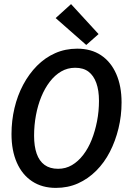

<svg xmlns="http://www.w3.org/2000/svg" viewBox="-20 -903 640 935"><path d="M252 12Q185 12 136.5 -20Q88 -52 62 -111Q36 -170 36 -250Q36 -315 50.5 -376.5Q65 -438 93 -490.5Q121 -543 160 -582.5Q199 -622 248.5 -644Q298 -666 356 -666Q424 -666 472 -634Q520 -602 546 -543Q572 -484 572 -404Q572 -339 557 -277.5Q542 -216 515 -163.5Q488 -111 448.5 -71.5Q409 -32 360 -10Q311 12 252 12ZM263 -81Q300 -81 330.5 -99Q361 -117 385.5 -149Q410 -181 426.5 -222.5Q443 -264 452.5 -312.5Q462 -361 462 -412Q462 -463 449 -499Q436 -535 411 -554Q386 -573 346 -573Q309 -573 278 -555Q247 -537 222.5 -505Q198 -473 181 -431.5Q164 -390 155 -341.5Q146 -293 146 -242Q146 -191 158.5 -155Q171 -119 197 -100Q223 -81 263 -81ZM400 -684 251 -815 326 -883 460 -737Z"/></svg>

Font: Source Code Pro SemiBold
Style: Italic
Weight: 600
Italic angle: -11°
Monospace: yes
Designer: Paul D. Hunt, Teo Tuominen
Foundry: Adobe Systems Incorporated
Version: Version 1.016;hotconv 1.0.116;makeotfexe 2.5.65601